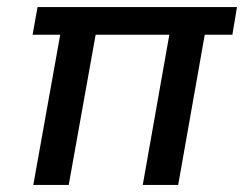

<svg xmlns="http://www.w3.org/2000/svg" viewBox="-20 -522 689 542"><path d="M74 0 150 -424H72L86 -502H649L636 -424H558L483 0H383L458 -424H250L174 0Z"/></svg>

Font: DM Sans 16pt Medium
Style: Italic
Weight: 500
Italic angle: -10°
Version: Version 4.004;gftools[0.9.30]